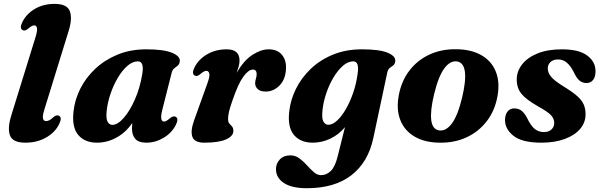

<svg xmlns="http://www.w3.org/2000/svg" viewBox="-20 -740 3174 1014"><path d="M342.5 -576.5 216 -167Q203.5 -128.5 207 -114.5Q210.5 -100.5 223 -100.5Q241 -100.5 260.5 -120Q271 -128.5 277.5 -130.2Q284 -132 291 -129Q310 -120 292 -84Q271.5 -41.5 224 -14Q176.5 13.5 114 13.5Q47 13.5 32.8 -24.8Q18.5 -63 40 -131.5L167 -542Q178.5 -578.5 175.2 -592.2Q172 -606 161 -606Q149 -606 131 -590.5Q120 -581.5 113 -579.5Q106 -577.5 99.5 -581Q81 -590.5 99.5 -626.5Q121.5 -668.5 165.8 -694Q210 -719.5 268.5 -719.5Q334.5 -719.5 348.8 -681Q363 -642.5 342.5 -576.5Z M838 -163.5Q828.5 -126.5 832 -112.2Q835.5 -98 846 -98Q857.5 -98 876 -114Q886.5 -123 893.5 -124.8Q900.5 -126.5 907.5 -123.5Q926 -114 907.5 -78Q885.5 -36.5 842.8 -11.5Q800 13.5 752.5 13.5Q712 13.5 694.5 -6.5Q677 -26.5 677 -62Q677 -75.5 678.5 -90.5Q645 -41 595.8 -13.8Q546.5 13.5 492 13.5Q427.5 13.5 393 -27.5Q358.5 -68.5 368.5 -153Q375 -213.5 404.2 -271.8Q433.5 -330 483.2 -376.8Q533 -423.5 600.8 -451.5Q668.5 -479.5 752.5 -479.5Q845 -479.5 889 -461Q933 -442.5 929.5 -416Q927.5 -400.5 918.8 -393.5Q910 -386.5 900.8 -379.5Q891.5 -372.5 887 -357ZM543.5 -156Q539 -113.5 548.2 -97Q557.5 -80.5 573.5 -80.5Q601 -80.5 633.2 -117Q665.5 -153.5 692.5 -214.8Q719.5 -276 731.5 -350Q742.5 -416 708 -416Q680.5 -416 653.2 -392.5Q626 -369 603 -330.5Q580 -292 564.2 -246.2Q548.5 -200.5 543.5 -156Z M1008.5 -341Q990 -350.5 1008.5 -386.5Q1030.5 -428.5 1075.2 -454Q1120 -479.5 1177 -479.5Q1245 -479.5 1245 -420.5Q1245 -406.5 1240.8 -390Q1236.5 -373.5 1230 -355Q1267.5 -421 1313 -450.2Q1358.5 -479.5 1398.5 -479.5Q1444 -479.5 1468 -451.8Q1492 -424 1490.5 -379Q1488.5 -321.5 1456.8 -289Q1425 -256.5 1384 -256.5Q1354 -256.5 1340.8 -269.8Q1327.5 -283 1327.5 -299.5Q1327.5 -312.5 1331.5 -324.5Q1335.5 -336.5 1335.5 -349Q1335.5 -372.5 1315 -372.5Q1292.5 -372.5 1265 -335Q1237.5 -297.5 1207 -207.5Q1194.5 -172 1189.5 -150.5Q1184.5 -129 1184.5 -111.5Q1184.5 -95 1191.5 -87.2Q1198.5 -79.5 1205.5 -71.8Q1212.5 -64 1212.5 -48Q1212.5 -21.5 1174.2 -4Q1136 13.5 1058.5 13.5Q1007 13.5 996 -17.5Q985 -48.5 1005 -104L1076 -302Q1089 -337.5 1085.2 -351.8Q1081.5 -366 1070 -366Q1058.5 -366 1040 -350.5Q1029.5 -341.5 1022.5 -339.5Q1015.5 -337.5 1008.5 -341Z M1951.5 -10.5Q1924.5 116.5 1836 185.2Q1747.5 254 1600 254Q1520.5 254 1479 226.2Q1437.5 198.5 1437.5 153.5Q1437.5 123.5 1457.8 102Q1478 80.5 1513.5 80.5Q1539.5 80.5 1561 96.2Q1582.5 112 1601 132.8Q1619.5 153.5 1637.5 169.2Q1655.5 185 1675 185Q1704.5 185 1727.2 162.8Q1750 140.5 1763.5 85L1802 -68.5Q1769.5 -29.5 1725 -8Q1680.5 13.5 1631 13.5Q1567 13.5 1532.5 -27.2Q1498 -68 1507.5 -151Q1514 -212 1542.8 -270.5Q1571.5 -329 1621 -376.2Q1670.5 -423.5 1738.5 -451.5Q1806.5 -479.5 1891.5 -479.5Q1984 -479.5 2027.2 -461.5Q2070.5 -443.5 2067.5 -417Q2065.5 -401.5 2056.8 -394.8Q2048 -388 2038.5 -381Q2029 -374 2025.5 -358ZM1683 -156.5Q1678.5 -113.5 1688.5 -97.2Q1698.5 -81 1714 -81Q1736 -81 1760 -103Q1784 -125 1806 -162.8Q1828 -200.5 1844.8 -248.8Q1861.5 -297 1868.5 -349.5Q1879 -416 1845.5 -416Q1818 -416 1791.2 -392.8Q1764.5 -369.5 1741.5 -331.2Q1718.5 -293 1703 -247.2Q1687.5 -201.5 1683 -156.5Z M2388.5 -480Q2467.5 -479.5 2521.5 -449Q2575.5 -418.5 2598.2 -362.5Q2621 -306.5 2607 -230Q2593 -155 2550.8 -100Q2508.5 -45 2445 -15.2Q2381.5 14.5 2303 13.5Q2224.5 13 2171 -17.8Q2117.5 -48.5 2094.8 -104.5Q2072 -160.5 2086 -236.5Q2100 -312 2142 -367Q2184 -422 2247.2 -451.5Q2310.5 -481 2388.5 -480ZM2298 -51.5Q2334.5 -45.5 2366 -87.2Q2397.5 -129 2420.5 -224.5Q2463 -404 2394 -415.5Q2358 -421 2326.8 -379.2Q2295.5 -337.5 2272.5 -242Q2230 -63 2298 -51.5Z M2852.5 -42.5Q2877.5 -42.5 2892.2 -56Q2907 -69.5 2907 -90.5Q2907 -112.5 2890.8 -130.8Q2874.5 -149 2820.5 -179Q2759.5 -213.5 2734.2 -244.2Q2709 -275 2709 -320Q2709 -363 2736.8 -399.2Q2764.5 -435.5 2818 -457.5Q2871.5 -479.5 2947.5 -479.5Q3037 -479.5 3080.8 -447Q3124.5 -414.5 3125 -366Q3125.5 -334.5 3112.5 -318Q3099.5 -301.5 3077 -301.5Q3055.5 -301.5 3039.8 -315Q3024 -328.5 3008 -363.5Q2991.5 -394.5 2972.2 -410.2Q2953 -426 2927 -426Q2902.5 -426 2887.8 -413Q2873 -400 2873 -377.5Q2873 -357 2889.5 -335.8Q2906 -314.5 2959.5 -281.5Q3004.5 -254 3029 -232Q3053.5 -210 3063 -187.5Q3072.5 -165 3072.5 -136.5Q3072.5 -92.5 3043.5 -58.8Q3014.5 -25 2962 -5.8Q2909.5 13.5 2839 13.5Q2738 13.5 2692.5 -22.2Q2647 -58 2647 -106.5Q2647.5 -134.5 2660.5 -151Q2673.5 -167.5 2695.5 -167.5Q2721.5 -167.5 2738.5 -151.8Q2755.5 -136 2770.5 -103.5Q2789 -69 2808.5 -55.8Q2828 -42.5 2852.5 -42.5Z"/></svg>

Font: Fraunces 9pt S000
Style: Bold Italic
Weight: 700
Italic angle: -16°
Version: Version 1.000; ttfautohint (v1.8.3)